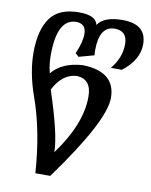

<svg xmlns="http://www.w3.org/2000/svg" viewBox="-97 -785 828 1053"><g transform="rotate(10 316.5 -258.5)"><path d="M256.3 64.9Q387.7 -113.8 387.7 -266.6Q387.7 -364.7 305.2 -368.2Q224.6 -363.3 177.2 -269.5Q255.9 -32.7 256.3 64.9ZM256.8 196.8H173.8Q158.2 -35.2 94.2 -214.8Q48.8 -341.3 48.8 -453.6Q48.8 -578.6 96.9 -646.2Q145 -713.9 257.3 -713.9Q352.1 -713.9 362.3 -662.1Q395.5 -713.9 500.5 -713.9Q633.3 -713.4 633.3 -602.1Q633.3 -514.2 542.5 -444.3H481Q535.6 -509.8 535.6 -585Q535.6 -659.7 464.8 -659.7Q379.4 -658.7 379.4 -523.4Q379.4 -508.8 381.3 -496.6L295.9 -473.1L277.3 -490.2Q306.2 -557.1 306.2 -601.1Q306.2 -658.7 251 -659.7Q144.5 -658.7 144.5 -456.1Q144.5 -402.8 156.7 -356.4Q211.4 -424.8 327.6 -432.1Q510.3 -427.7 510.3 -281.2Q510.3 -151.9 256.8 196.8Z"/></g></svg>

Font: Kelvinch
Style: Bold Italic
Weight: 700
Italic angle: -10°
Designer: Paul James Miller
Foundry: High-Logic / Made with FontCreator
Version: Version 3.30 September 23, 2016